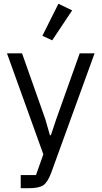

<svg xmlns="http://www.w3.org/2000/svg" viewBox="-20 -799 539 1019"><path d="M257 -585 205 -609 290 -779 363 -744ZM90 200V130H171L210 20L17 -516H97L221 -165L245 -81H250L278 -165L403 -516H482L251 120Q233 168 210 184Q187 200 131 200Z"/></svg>

Font: Anuphan
Style: Regular
Weight: 400
Designer: Mike Abbink, Paul van der Laan, Pieter van Rosmalen, Mint Tantisuwanna
Foundry: Bold Monday; Cadson Demak
Version: Version 3.002;hotconv 1.0.109;makeotfexe 2.5.65596